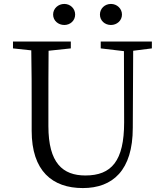

<svg xmlns="http://www.w3.org/2000/svg" viewBox="-20 -940 832 976"><path d="M544 -813C574 -813 600 -835 600 -866C600 -897 574 -920 544 -920C513 -920 488 -897 488 -866C488 -835 513 -813 544 -813ZM307 -813C337 -813 362 -835 362 -866C362 -897 337 -920 307 -920C276 -920 250 -897 250 -866C250 -835 276 -813 307 -813ZM752 -729H492V-694L610 -680L611 -318C611 -122 547 -48 414 -48C299 -48 226 -111 226 -299V-391C226 -490 226 -587 227 -682L340 -694V-729H46V-694L139 -684C141 -587 141 -489 141 -391V-275C141 -71 246 16 401 16C553 16 655 -74 655 -290L657 -682L752 -694Z"/></svg>

Font: Source Han Serif AKR9
Style: Regular
Weight: 400
Designer: Ryoko NISHIZUKA 西塚涼子 (kana & ideographs); Frank Grießhammer (Latin, Greek & Cyrillic); Sandoll Communications 산돌커뮤니케이션, 
Foundry: Adobe Systems Incorporated
Version: Version 1.005;hotconv 1.0.107;makeotfexe 2.5.65593